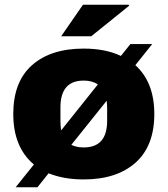

<svg xmlns="http://www.w3.org/2000/svg" viewBox="-20 -745 707 810"><path d="M622 -559 551 -470Q631 -398 631 -264Q631 -129 551.5 -58.5Q472 12 333 12Q249 12 185 -14L138 45H46L123 -51Q36 -124 36 -264Q36 -400 115 -470Q194 -540 333 -540Q425 -540 490 -509L530 -559ZM430 -320 281 -134Q303 -123 333 -123Q432 -123 432 -235V-292Q432 -302 430 -320ZM333 -405Q235 -405 235 -292V-235Q235 -213 238 -195L393 -389Q369 -405 333 -405ZM525 -721 365 -592H238L330 -725H523Z"/></svg>

Font: Archicoco
Style: Regular
Weight: 400
Designer: Hector Gatti
Foundry: Hector Gatti
Version: 1.002